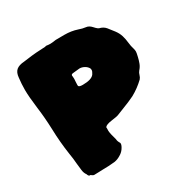

<svg xmlns="http://www.w3.org/2000/svg" viewBox="-189 -1014 1211 1224"><g transform="rotate(-30 416.5 -402.5)"><path d="M161.1 31.2Q152.8 31.2 138.7 19.5L134.8 20Q125.5 20 120.1 2.4Q108.4 -12.7 105.5 -36.9Q102.5 -61 100.1 -85Q97.2 -125.5 90.3 -165.5Q76.2 -259.3 73.7 -354Q70.3 -445.8 60.1 -521Q48.8 -609.9 48.8 -658.2Q48.8 -702.1 54.2 -746.1Q57.1 -782.2 76.4 -798.8Q95.7 -815.4 136.2 -817.9Q146 -818.8 196.3 -825.7Q214.8 -828.6 295.9 -832.5Q299.8 -832.5 307.1 -835Q322.3 -832.5 337.4 -832.5Q350.1 -832.5 378.4 -836.9L441.9 -837.4Q493.2 -837.4 536.1 -822.8Q561 -813.5 586.9 -810.5Q607.4 -808.6 627 -786.6L633.8 -779.3Q635.7 -777.8 637.7 -775.4Q647.5 -765.6 654.3 -763.2Q683.6 -756.3 700 -736.6Q716.3 -716.8 734.4 -692.6Q752.4 -668.5 760 -643.6Q767.6 -618.7 770.3 -591.3Q772.9 -564 781.2 -538.1Q784.2 -527.8 784.2 -517.1Q784.2 -507.8 777.3 -479.5Q772.5 -458.5 764.9 -438.5Q757.3 -418.5 741.7 -401.4Q732.9 -391.1 728.8 -375.7Q724.6 -360.4 715.3 -350.1Q672.9 -309.6 622.1 -281.7Q580.1 -261.2 535.6 -244.6Q507.8 -234.4 480.5 -222.7Q472.7 -219.2 430.7 -213.6Q388.7 -208 378.9 -193.8L379.4 -185.5L378.9 -166.5Q379.9 -146 394.5 -96.2Q394.5 -82 406.2 -63Q407.2 -60.5 407.2 -57.1Q407.2 -43.9 391.6 -21.5Q378.4 -3.4 357.9 7.8Q337.4 20.5 314 24.4Q266.1 29.3 221.7 29.3Q210.9 29.3 194.3 30.3Q177.7 31.2 161.1 31.2ZM385.3 -502.4Q450.7 -502.4 469.7 -529.3Q481 -545.9 481 -557.6Q481 -563 479.5 -567.4Q471.2 -584 453.4 -593.8Q435.5 -603.5 418.9 -603.5L413.1 -603Q391.6 -600.6 369.6 -598.6Q354.5 -597.7 354.5 -587.4Q354.5 -584 355.5 -579.6Q356.4 -570.8 356.4 -562Q356.4 -551.8 355 -541.5Q354 -536.6 354 -518.1Q354 -514.2 355 -511.2Q358.9 -502.4 385.3 -502.4Z"/></g></svg>

Font: Kaph
Style: Regular
Weight: 400
Designer: GGBotNet
Foundry: f0n7.com
Version: 1.10